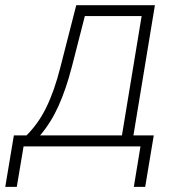

<svg xmlns="http://www.w3.org/2000/svg" viewBox="-68 -559 667 733"><path d="M-47.9 154.3 -15.1 -42H33.2Q55.2 -64 73.7 -89.8Q92.3 -115.7 107.9 -147.2Q123.5 -178.7 137.2 -217.5Q150.9 -256.3 163.1 -304.7L223.1 -539.1H523.4L441.4 -42H519L486.3 154.3H442.9L468.3 0H22L-3.9 154.3ZM85 -42H397.5L472.7 -497.6H255.9L206.5 -304.7Q184.1 -218.3 155.5 -154.8Q127 -91.3 85 -42Z"/></svg>

Font: Inter 18pt ExtraLight
Style: Italic
Weight: 250
Italic angle: -9.3988°
Designer: Rasmus Andersson
Foundry: rsms
Version: Version 4.001;git-66647c0bb